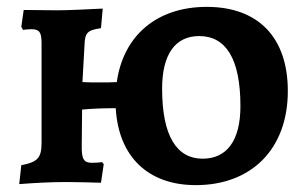

<svg xmlns="http://www.w3.org/2000/svg" viewBox="-20 -530 888 559"><path d="M582 -510C436 -510 339 -426 320 -291C304 -290 287 -290 270 -290C254 -290 237 -290 220 -291L226 -397C227 -435 234 -442 274 -448L279 -505C238 -503 177 -500 148 -500L49 -501L42 -452L47 -443C53 -444 65 -445 71 -445C95 -445 101 -436 101 -404V-114C101 -70 89 -58 42 -49L36 6C89 2 129 0 174 0C203 0 235 1 274 2L282 -52L277 -58C271 -57 260 -56 248 -56C224 -56 217 -66 218 -109L219 -211C251 -214 284 -215 317 -215C325 -74 411 9 550 9C713 9 818 -97 818 -265C818 -421 732 -510 582 -510ZM570 -68C495 -68 452 -133 452 -272C452 -373 491 -425 560 -425C637 -425 680 -360 680 -221C680 -120 640 -68 570 -68Z"/></svg>

Font: Alegreya SC
Style: Bold
Weight: 700
Designer: Juan Pablo del Peral
Foundry: Huerta Tipografica
Version: Version 2.007;PS 002.007;hotconv 1.0.88;makeotf.lib2.5.64775